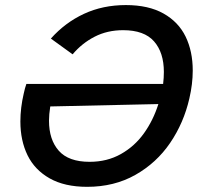

<svg xmlns="http://www.w3.org/2000/svg" viewBox="-20 -720 786 750"><path d="M59.6 -245.6Q59.6 -298.8 72.8 -355Q77.1 -375.5 83 -392.1H617.2Q620.1 -416.5 620.1 -439Q620.1 -514.6 581.8 -558.3Q543.5 -602.1 460.9 -602.1Q399.4 -602.1 349.9 -576.7Q300.3 -551.3 263.7 -507.8L178.7 -569.3Q234.4 -631.8 308.1 -666Q381.8 -700.2 471.7 -700.2Q560.1 -700.2 618.7 -667.2Q677.2 -634.3 705.1 -576.9Q732.9 -519.5 732.9 -444.3Q732.9 -392.1 719.7 -335.4Q697.8 -239.7 644.5 -161.6Q591.3 -83.5 508.8 -36.9Q426.3 9.8 320.3 9.8Q232.4 9.8 174.1 -23.2Q115.7 -56.2 87.6 -113.5Q59.6 -170.9 59.6 -245.6ZM598.6 -313.5 176.3 -304.2Q171.4 -272.5 171.4 -248.5Q171.4 -174.3 209.7 -131.1Q248 -87.9 330.1 -87.9Q398.4 -87.9 452.1 -118.2Q505.9 -148.4 542.2 -199.2Q578.6 -250 598.6 -313.5Z"/></svg>

Font: Acari Sans SemiBold
Style: Italic
Weight: 600
Italic angle: -13°
Designer: Alfredo Marco Pradil and Stefan Peev
Foundry: Hanken Design Co.
Version: Version 1.045;January 11, 2019;FontCreator 11.5.0.2425 64-bi